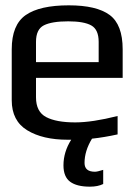

<svg xmlns="http://www.w3.org/2000/svg" viewBox="-20 -514 502 720"><path d="M115 -149Q115 -95 153 -75Q191 -55 262 -55Q326 -55 421 -79V-10Q371 1 325 6Q297 52 297 97Q297 130 336 130Q345 130 367 123V176Q347 186 317 186Q268 186 243 167.5Q218 149 218 106Q218 56 247 10H234Q140 10 82 -25.5Q24 -61 24 -138V-329Q24 -421 76.5 -457.5Q129 -494 238 -494Q342 -494 391 -458Q440 -422 440 -329V-222H115ZM236 -434Q174 -434 144.5 -419Q115 -404 115 -357V-281H350V-357Q350 -403 322.5 -418.5Q295 -434 236 -434Z"/></svg>

Font: Gamestation Display
Style: Regular
Weight: 400
Designer: Jonas Hecksher
Foundry: Jonas Hecksher, Playtypeª, e-types AS
Version: Version 1.003